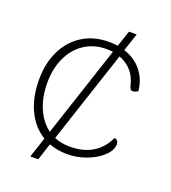

<svg xmlns="http://www.w3.org/2000/svg" viewBox="-132 -736 811 913"><g transform="rotate(20 273.5 -279.0)"><path d="M493 -116Q493 -85 463 -56Q433 -27 385 -8.5Q337 10 286 10Q239 10 194 -6L166 80H126L160 -23Q103 -57 71.5 -123Q40 -189 40 -278Q40 -362 71.5 -426Q103 -490 160 -525Q217 -560 292 -560Q316 -560 337 -557L364 -638H403L373 -548Q429 -530 463 -488Q497 -446 503 -387Q488 -378 477 -378Q469 -378 465 -383.5Q461 -389 457 -405Q448 -444 423 -471.5Q398 -499 362 -512L207 -43Q242 -28 286 -28Q353 -28 400 -56Q447 -84 472 -139Q481 -139 487 -132.5Q493 -126 493 -116ZM173 -62 325 -522Q305 -524 292 -524Q230 -524 182.5 -493Q135 -462 108.5 -406Q82 -350 82 -278Q82 -205 106 -149.5Q130 -94 173 -62Z"/></g></svg>

Font: Krub ExtraLight
Style: Regular
Weight: 275
Designer: Ekaluck Peanpanawate
Foundry: Cadson Demak Co.,Ltd.
Version: Version 1.000; ttfautohint (v1.6)